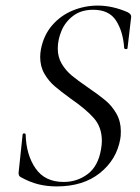

<svg xmlns="http://www.w3.org/2000/svg" viewBox="-20 -656 502 688"><path d="M53 -22Q45 -27 47 -41L61 -173Q61 -178 66.5 -178Q72 -178 72 -173Q74 -101 107.5 -52.5Q141 -4 208 -4Q257 -4 294.5 -32.5Q332 -61 342 -121Q345 -138 345 -151Q345 -200 316.5 -232.5Q288 -265 234 -302Q197 -329 175.5 -347.5Q154 -366 139 -392Q124 -418 124 -452Q124 -466 127 -481Q137 -531 167.5 -566Q198 -601 241 -618.5Q284 -636 330 -636Q383 -636 438 -612Q451 -605 450 -595L437 -484Q437 -480 431.5 -480Q426 -480 425 -484Q421 -543 396 -582Q371 -621 314 -621Q271 -621 242.5 -599.5Q214 -578 200.5 -546Q187 -514 187 -482Q187 -451 201.5 -427Q216 -403 237 -385.5Q258 -368 296 -342Q334 -316 357.5 -296.5Q381 -277 397 -249Q413 -221 413 -186Q413 -168 411 -158Q398 -84 338 -36Q278 12 183 12Q149 12 118 4.5Q87 -3 53 -22Z"/></svg>

Font: Cormorant Infant
Style: Italic
Weight: 400
Italic angle: -10°
Designer: Christian Thalmann (Catharsis Fonts)
Foundry: Catharsis Fonts
Version: Version 4.000